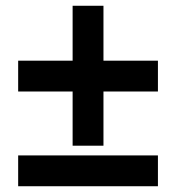

<svg xmlns="http://www.w3.org/2000/svg" viewBox="-20 -646 612 666"><path d="M43 0V-106.9H527.8V0ZM338.9 -435.5H527.8V-328.6H338.9V-140.6H231.9V-328.6H43V-435.5H231.9V-626H338.9Z"/></svg>

Font: Wonky
Style: Regular
Weight: 400
Designer: Monotype Design Team
Foundry: Monotype Imaging Inc.
Version: Version 3.000